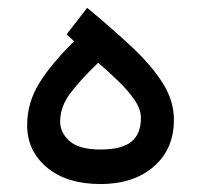

<svg xmlns="http://www.w3.org/2000/svg" viewBox="-20 -465 506 483"><path d="M166.5 -361.3 147.5 -378.4 199.2 -445.3Q263.7 -392.1 312.7 -345.9Q361.8 -299.8 389.6 -255.6Q417.5 -211.4 417.5 -164.1Q417.5 -89.8 366.7 -45.9Q315.9 -2 232.9 -2Q147.9 -2 98.1 -43.7Q48.3 -85.4 48.3 -149.9Q48.3 -206.5 78.6 -255.6Q108.9 -304.7 166.5 -361.3ZM334.5 -168Q334.5 -190.4 318.1 -214.1Q301.8 -237.8 277.1 -261.5Q252.4 -285.2 227.1 -307.1Q182.1 -264.2 156.7 -230.2Q131.3 -196.3 131.3 -159.2Q131.3 -130.9 155.3 -109.9Q179.2 -88.9 232.4 -88.9Q286.1 -88.9 310.3 -108.4Q334.5 -127.9 334.5 -168Z"/></svg>

Font: Vazirmatn FD
Style: Regular
Weight: 400
Designer: Saber Rastikerdar
Foundry: Saber Rastikerdar
Version: Version 33.001